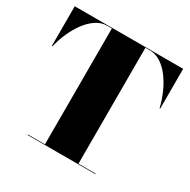

<svg xmlns="http://www.w3.org/2000/svg" viewBox="-166 -908 1057 1066"><g transform="rotate(30 362.0 -375.0)"><path d="M145 0V-3.5H255V-746.5H226Q189.5 -746.5 157 -725.5Q124.5 -704.5 97.2 -668.5Q70 -632.5 50 -587.5Q30 -542.5 18.5 -495H15V-750H710V-495H706Q695 -542.5 675 -587.5Q655 -632.5 628 -668.5Q601 -704.5 568.2 -725.5Q535.5 -746.5 499.5 -746.5H470V-3.5H580V0Z"/></g></svg>

Font: Bodoni Moda 48pt Black
Style: Regular
Weight: 900
Designer: Owen Earl
Foundry: indestructible type
Version: Version 2.004